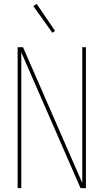

<svg xmlns="http://www.w3.org/2000/svg" viewBox="-20 -981 540 1001"><path d="M72 0V-735H100L409 -27V-735H428V0H400L91 -708V0ZM253 -810 154 -949 171 -961 267 -820Z"/></svg>

Font: Iosevka Term Curly Thin
Style: Regular
Weight: 100
Designer: Belleve Invis
Foundry: Belleve Invis
Version: Version 32.3.0